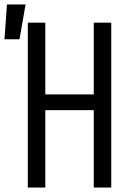

<svg xmlns="http://www.w3.org/2000/svg" viewBox="-60 -836 580 856"><path d="M-40 -661 -29 -816H54L27 -661ZM64 0V-735H142V-415H358V-735H436V0H358V-345H142V0Z"/></svg>

Font: Iosevka Term SS14
Style: Regular
Weight: 400
Monospace: yes
Designer: Belleve Invis
Foundry: Belleve Invis
Version: Version 24.1.1; ttfautohint (v1.8.4)